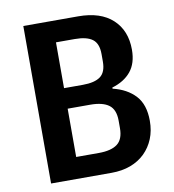

<svg xmlns="http://www.w3.org/2000/svg" viewBox="-79 -768 758 838"><g transform="rotate(-10 300.0 -349.0)"><path d="M80 -698H323Q422 -698 475.5 -648.5Q529 -599 529 -514Q529 -454 499.5 -418Q470 -382 416 -366V-361Q479 -346 515.5 -306.5Q552 -267 552 -195Q552 -151 537.5 -115.5Q523 -80 496.5 -54Q470 -28 432.5 -14Q395 0 348 0H80ZM308 -95Q363 -95 390.5 -115.5Q418 -136 418 -186V-219Q418 -268 390.5 -288.5Q363 -309 308 -309H208V-95ZM291 -400Q344 -400 369.5 -419Q395 -438 395 -485V-518Q395 -565 369.5 -584Q344 -603 291 -603H208V-400Z"/></g></svg>

Font: IBM Plex Mono SmBld
Style: Regular
Weight: 600
Monospace: yes
Designer: Mike Abbink, Paul van der Laan, Pieter van Rosmalen
Foundry: Bold Monday
Version: Version 2.3